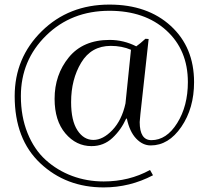

<svg xmlns="http://www.w3.org/2000/svg" viewBox="-20 -638 909 837"><path d="M574 -436Q590 -447 614 -469L628 -468L592 -140Q589 -107 589 -106Q589 -27 640 -27Q706 -27 752.5 -101.5Q799 -176 799 -280Q799 -420 705 -505.5Q611 -591 457 -591Q291 -591 181 -483Q71 -375 71 -219Q71 -130 100 -58Q129 14 179.5 59.5Q230 105 294.5 129Q359 153 432 153Q543 153 634 103L647 126Q546 179 432 179Q268 179 156 74Q44 -31 44 -219Q44 -386 162 -502Q280 -618 457 -618Q623 -618 724.5 -525Q826 -432 826 -280Q826 -166 770.5 -85Q715 -4 637 -4Q602 -4 573.5 -34Q545 -64 533 -121H530Q508 -72 470 -36.5Q432 -1 379 -1Q312 -1 265 -56.5Q218 -112 218 -207Q218 -312 280 -388Q342 -464 458 -464Q519 -464 574 -436ZM551 -421Q511 -438 463 -438Q378 -438 334 -365Q290 -292 290 -193Q290 -112 317.5 -70Q345 -28 387 -28Q429 -28 470 -71Q511 -114 527 -187Z"/></svg>

Font: Foglihten068fMac
Style: Regular
Weight: 500
Designer: gluk (gluksza@wp.pl)
Foundry: gluk (gluksza@wp.pl)
Version: Version 0.68